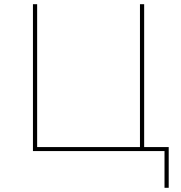

<svg xmlns="http://www.w3.org/2000/svg" viewBox="-20 -720 861 915"><path d="M137 0V-700H157V-19H647V-700H667V0ZM764 175V-9L773 0H647V-19H784V175Z"/></svg>

Font: Montserrat Thin
Style: Regular
Weight: 100
Designer: Julieta Ulanovsky
Foundry: Julieta Ulanovsky
Version: Version 9.000